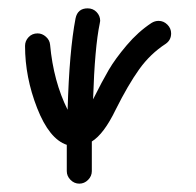

<svg xmlns="http://www.w3.org/2000/svg" viewBox="-20 -380 470 460"><path d="M360 -330Q372 -330 381 -321Q390 -312 390 -300Q390 -284 377 -275Q340 -251 313.5 -214Q287 -177 257 -117Q229 -59 200 -41V30Q200 42 191 51Q182 60 170 60Q158 60 149 51Q140 42 140 30V-33Q98 -47 69 -121Q40 -195 40 -270Q40 -282 48.5 -291Q57 -300 70 -300Q81 -300 90 -292Q99 -284 100 -273Q108 -185 142 -117Q146 -258 161 -336Q166 -360 190 -360Q203 -360 211.5 -351Q220 -342 220 -330Q220 -329 219.5 -327Q219 -325 219 -324Q207 -267 203 -142Q225 -186 240.5 -212.5Q256 -239 283.5 -271.5Q311 -304 343 -325Q351 -330 360 -330Z"/></svg>

Font: Pecita
Style: Book
Weight: 400
Width: 7
Version: Version 4.3